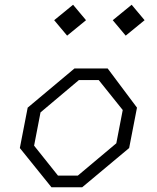

<svg xmlns="http://www.w3.org/2000/svg" viewBox="-20 -788 660 808"><path d="M196.5 0H326L523.5 -165L556.5 -335L433 -500H293.5L96.5 -335L63.5 -165ZM123.5 -175 150.5 -315 312 -451H395.5L496.5 -325L469.5 -185L307.5 -49H224ZM208 -703 262.5 -638 342 -703 287.5 -768ZM454.5 -703 509 -638 588.5 -703 534 -768Z"/></svg>

Font: Monaspace Krypton ExtraLight
Style: Italic
Weight: 200
Italic angle: -11°
Designer: Riley Cran & the Lettermatic Team
Foundry: Lettermatic
Version: Version 1.101 (Monaspace Krypton)